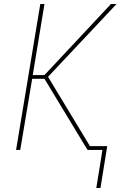

<svg xmlns="http://www.w3.org/2000/svg" viewBox="-20 -755 640 967"><path d="M465 192 496 0H421L405 -26L204 -358H142L82 0H61L183 -735H204L145 -377H204L539 -735H567L222 -368L433 -19H520L486 192Z"/></svg>

Font: Iosevka Curly Thin Extended
Style: Italic
Weight: 100
Width: 7
Italic angle: -9°
Monospace: yes
Designer: Belleve Invis
Foundry: Belleve Invis
Version: Version 11.1.0; ttfautohint (v1.8.3)